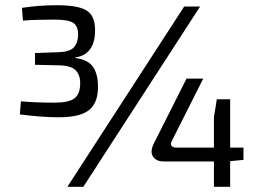

<svg xmlns="http://www.w3.org/2000/svg" viewBox="-20 -715 994 735"><path d="M268 -495V-493Q315 -487 334.5 -461Q354 -435 355 -389Q357 -324 322.5 -295Q288 -266 205 -266Q142 -266 56 -277L60 -327Q119 -322 189 -322Q243 -322 265 -338.5Q287 -355 287 -397Q287 -429 268.5 -447Q250 -465 200 -465L114 -467V-512L200 -515Q248 -516 263.5 -534.5Q279 -553 279 -583Q279 -616 259.5 -628Q240 -640 187 -640Q111 -640 68 -636L64 -685Q130 -695 197 -695Q280 -695 312 -674.5Q344 -654 344 -600Q344 -506 268 -495ZM746 -690 299 0H238L685 -690ZM912 -103 861 -98V0H799V-97H606Q579 -97 566.5 -114.5Q554 -132 567 -162L694 -414H758L636 -172Q632 -163 637 -156.5Q642 -150 654 -150H799V-267L810 -335H861V-150H912Z"/></svg>

Font: Exo 2.0
Style: Regular
Weight: 400
Designer: Natanael Gama
Version: Version 1.001;PS 001.001;hotconv 1.0.70;makeotf.lib2.5.58329